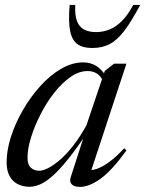

<svg xmlns="http://www.w3.org/2000/svg" viewBox="-20 -724 570 754"><path d="M257.5 -27.5 314.5 -204H323Q281 -141 247.8 -99.5Q214.5 -58 187.8 -34.2Q161 -10.5 138.8 -0.5Q116.5 9.5 96.5 9.5Q70 9.5 49.5 -1Q29 -11.5 17.5 -32.8Q6 -54 6 -87Q6 -133.5 23 -186.8Q40 -240 69.8 -291.5Q99.5 -343 137.8 -385.5Q176 -428 219.5 -453.5Q263 -479 307 -479Q335.5 -479 357.8 -465.2Q380 -451.5 396.5 -424L385 -405Q376 -425 360.8 -435Q345.5 -445 324 -445Q290 -445 256.2 -421.2Q222.5 -397.5 192.2 -358.8Q162 -320 138.8 -274.2Q115.5 -228.5 101.8 -184Q88 -139.5 88 -104.5Q88 -77.5 101 -65.5Q114 -53.5 134 -53.5Q149.5 -53.5 171 -64.8Q192.5 -76 217.8 -98.2Q243 -120.5 269 -154Q295 -187.5 319.5 -232L391.5 -445.5L428 -474H476.5L333.5 -40L323.5 -57Q338.5 -53.5 360.5 -61Q382.5 -68.5 409.8 -88.5Q437 -108.5 468 -142L476.5 -133Q418.5 -53 374 -21.5Q329.5 10 294.5 10Q271.5 10 261.8 0Q252 -10 257.5 -27.5ZM357.5 -598Q386 -598 411.5 -608.8Q437 -619.5 460 -643Q483 -666.5 503 -704.5H530.5Q496 -639.5 467.8 -602.5Q439.5 -565.5 410 -550.5Q380.5 -535.5 342 -535.5Q305.5 -535.5 284.2 -550.5Q263 -565.5 255.5 -602.2Q248 -639 253.5 -704.5H275.5Q273.5 -665.5 282 -642.2Q290.5 -619 309.2 -608.5Q328 -598 357.5 -598Z"/></svg>

Font: Newsreader 48pt
Style: Italic
Weight: 400
Italic angle: -17°
Version: Version 1.003